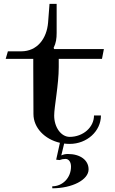

<svg xmlns="http://www.w3.org/2000/svg" viewBox="-20 -752 606 1010"><path d="M10 -442.5H155V-399C155 -300.8 156 -196.5 156 -152C156 -79.9 214.9 -19.3 295.2 -0.8L275.5 88L293.5 90C303.9 85.8 313.4 84 324.5 84C341.9 84 353.5 100.2 353.5 124.5C353.5 183.5 309.3 228 255 228V238.5C359.9 238.5 446 193.9 446 139C446 90.1 401.8 58 337 58C324.5 58 314 60.4 302.5 65.5L317.5 3.2C327 4.4 336.6 5 346.5 5C437.6 5 511 -62 511 -144.6H474.5C474.5 -82.4 417.2 -32 346.5 -32C301.5 -32 265 -82.2 265 -144C265 -190 289 -306.6 289 -399V-442.5H516.5L526.5 -494H265L262 -500C275 -526 278 -550.2 278 -579V-731.5H240.5L233 -634C226.3 -549.2 175.9 -482 91.5 -482H21.5Z"/></svg>

Font: Prida01
Style: Black
Weight: 900
Designer: gluk
Foundry: gluk
Version: Version 00.072